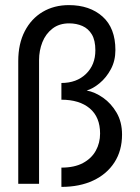

<svg xmlns="http://www.w3.org/2000/svg" viewBox="-20 -720 549 752"><path d="M220.5 -63.5Q271.5 -63.5 305 -81.5Q338.5 -99.5 355.2 -129.8Q372 -160 372 -197Q372 -261.5 331.5 -295.5Q291 -329.5 220.5 -329.5V-395Q280 -395 316.8 -430.5Q353.5 -466 353.5 -523Q353.5 -562 339.8 -585Q326 -608 302.8 -618.2Q279.5 -628.5 251 -628.5Q212 -628.5 185.5 -608Q159 -587.5 146 -554.8Q133 -522 133 -484.5V0H51.5V-481Q51.5 -548.5 77 -597.8Q102.5 -647 147.2 -673.5Q192 -700 249.5 -700Q331.5 -700 381.8 -655Q432 -610 432 -524Q432 -482 414.2 -449Q396.5 -416 370.2 -394.2Q344 -372.5 319.5 -365.5Q352 -359.5 383.8 -337.2Q415.5 -315 436.8 -278.5Q458 -242 458 -193Q458 -130 428.2 -84Q398.5 -38 345.2 -13Q292 12 220.5 12Z"/></svg>

Font: League Spartan Thin
Style: Regular
Weight: 400
Version: Version 2.002